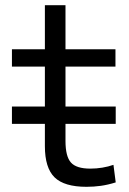

<svg xmlns="http://www.w3.org/2000/svg" viewBox="-20 -710 496 740"><path d="M26 -232.6V-299.4H426V-232.6ZM313.3 10Q227.6 10 190.3 -26.5Q153 -63 153 -146.7V-453.3H26V-520H153V-690H232.4V-520H425V-453.3H232.4V-166.7Q232.4 -107 253.4 -83.6Q274.4 -60.1 328 -60.1Q351.7 -60.1 374.5 -63.9Q397.3 -67.7 417.3 -74.7L426 -7Q396.3 2.3 368.8 6.2Q341.3 10 313.3 10Z"/></svg>

Font: M PLUS 1 Thin
Style: Regular
Weight: 100
Designer: Coji Morishita
Foundry: UNDERFOREST DESIGN
Version: Version 1.001